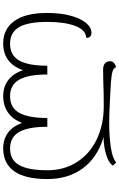

<svg xmlns="http://www.w3.org/2000/svg" viewBox="207 -791 747 1201"><g transform="rotate(-90 580.5 -190.5)"><path d="M669 130Q623 127 541 123Q459 119 415 119Q327 119 258 129.5Q189 140 165 163L145 142Q163 115 215.5 99.5Q268 84 323 84Q195 45 128 -46Q61 -137 61 -268Q61 -407 110 -475.5Q159 -544 254 -544Q309 -544 350 -514.5Q391 -485 412 -426Q435 -485 478 -514.5Q521 -544 581 -544Q637 -544 679 -513Q721 -482 742 -420Q785 -544 910 -544Q999 -544 1049.5 -474.5Q1100 -405 1100 -268Q1100 -188 1083.5 -125Q1067 -62 1038.5 -27Q1010 8 976 8Q944 8 944 -24Q995 -28 1019.5 -95Q1044 -162 1044 -268Q1044 -387 1011.5 -444Q979 -501 907 -501Q835 -501 802.5 -444Q770 -387 770 -268H715Q715 -387 682.5 -444Q650 -501 579 -501Q507 -501 475 -443.5Q443 -386 443 -268H388Q388 -387 355.5 -444Q323 -501 252 -501Q180 -501 148 -443.5Q116 -386 116 -268Q116 -163 167 -83Q218 -3 309 41Q400 85 517 85Q609 85 673 82L744 81Q798 81 798 126Q798 139 787 149Q776 159 760 162Q757 149 738.5 141.5Q720 134 669 130Z"/></g></svg>

Font: Noto Serif Georgian Light
Style: Regular
Weight: 300
Designer: Monotype Design team
Foundry: Monotype Imaging Inc.
Version: Version 1.000